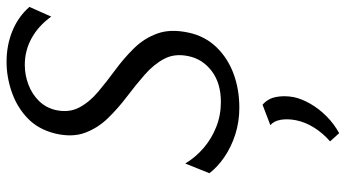

<svg xmlns="http://www.w3.org/2000/svg" viewBox="-244 -463 1008 559"><g transform="rotate(-90 259.5 -183.0)"><path d="M225.9 10.3Q184.8 10.3 148 -1.5Q111.3 -13.3 82.4 -33.1Q53.5 -52.9 35.2 -76.8L63.4 -147.2Q81.3 -117.3 108.5 -93.8Q135.8 -70.4 170 -56.9Q204.1 -43.4 242.7 -43.4Q297 -43.4 332.2 -69.8Q367.5 -96.3 376.1 -138.1Q384.4 -177.8 368.3 -208.3Q352.3 -238.7 322.1 -265.1Q291.9 -291.5 257.9 -317.2Q223.8 -343 195.3 -372.4Q166.7 -401.8 152.9 -439.1Q139.1 -476.5 150.7 -525.6Q163 -575.5 195.4 -606.3Q227.8 -637.2 271.6 -652.3Q315.4 -667.4 359.4 -667.4Q408 -667.4 449.4 -650.4Q490.7 -633.5 519.4 -600.9L491.1 -537.3Q464.9 -574.1 428.8 -594.2Q392.7 -614.3 350.6 -614.3Q321.2 -614.3 293.3 -603.8Q265.5 -593.3 245.7 -573.2Q225.9 -553.2 219.1 -524.3Q210.7 -485.7 226.5 -455.9Q242.2 -426.1 272 -401Q301.9 -375.8 336 -350.8Q370.1 -325.8 399.1 -296.2Q428.2 -266.6 442 -228.1Q455.9 -189.6 444.4 -137Q434.2 -89.7 402.4 -56.6Q370.6 -23.5 325 -6.6Q279.4 10.3 225.9 10.3ZM151.8 301 127.9 274.5Q151.1 254.5 167.6 228.5Q184.1 202.5 189.6 174.5Q194.1 150.3 190.7 130.7Q187.3 111.2 175.2 100.6L234.5 77.9Q252.3 93 257 116.6Q261.8 140.3 256.8 168.5Q251.7 192.4 237.1 217.6Q222.5 242.8 200.7 264.4Q178.9 286 151.8 301Z"/></g></svg>

Font: Ysabeau
Style: Bold Italic
Weight: 700
Italic angle: -12°
Designer: Christian Thalmann (Catharsis Fonts)
Version: Version 2.002